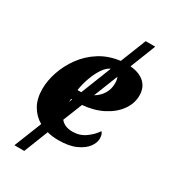

<svg xmlns="http://www.w3.org/2000/svg" viewBox="-208 -808 940 1065"><g transform="rotate(30 262.0 -276.0)"><path d="M61 156 131 -20Q89 -44 64 -87Q39 -130 39 -193Q39 -246 58.5 -303.5Q78 -361 115.5 -412.5Q153 -464 209 -499.5Q265 -535 338 -544L403 -708H464L400 -545Q459 -540 491.5 -510Q524 -480 524 -429Q524 -378 492 -333.5Q460 -289 403.5 -260Q347 -231 274 -225L225 -102Q250 -70 302 -70Q348 -70 384 -96Q420 -122 440 -153Q453 -141 453 -112Q453 -85 432 -57Q411 -29 367.5 -9.5Q324 10 256 10Q218 10 185 1L124 156ZM219 -284Q227 -284 235 -284L312 -479Q288 -469 267.5 -438.5Q247 -408 232 -366.5Q217 -325 211 -284ZM373 -421Q373 -443 366 -459L305 -305Q336 -323 354.5 -352.5Q373 -382 373 -421ZM205 -224Q204 -214 203 -203L211 -224Z"/></g></svg>

Font: Noto Serif SemiCondensed ExtraBold
Style: Italic
Weight: 800
Width: 4
Italic angle: -12°
Designer: Monotype Design Team
Foundry: Monotype Imaging Inc.
Version: Version 2.014; ttfautohint (v1.8.4.7-5d5b)